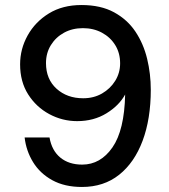

<svg xmlns="http://www.w3.org/2000/svg" viewBox="-20 -732 672 764"><path d="M306 12Q237 12 188 -15Q139 -42 111.5 -87Q84 -132 78 -185H177Q186 -133 220 -105Q254 -77 307 -77Q380 -77 427.5 -145.5Q475 -214 478 -356Q454 -312 403.5 -281Q353 -250 287 -250Q228 -250 176 -278Q124 -306 92 -356.5Q60 -407 60 -476Q60 -537 90 -591Q120 -645 174.5 -678.5Q229 -712 304 -712Q381 -712 434 -683Q487 -654 519 -606Q551 -558 565.5 -498Q580 -438 580 -375Q580 -259 547.5 -172Q515 -85 454 -36.5Q393 12 306 12ZM311 -341Q353 -341 386 -360Q419 -379 438.5 -410.5Q458 -442 458 -480Q458 -521 438.5 -552.5Q419 -584 385.5 -602Q352 -620 310 -620Q268 -620 235 -602Q202 -584 182.5 -552.5Q163 -521 163 -481Q163 -417 205 -379Q247 -341 311 -341Z"/></svg>

Font: Ultramarine Medium
Style: Regular
Weight: 500
Designer: Colophon Foundry, Jonny Pinhorn
Foundry: Colophon Foundry
Version: Version 1.200; ttfautohint (v1.8.3)